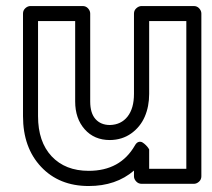

<svg xmlns="http://www.w3.org/2000/svg" viewBox="-20 -584 703 636"><path d="M56.2 -199.2V-539.1Q56.2 -549.8 64 -556.9Q71.8 -564 81.1 -564H253.9Q264.6 -564 271.7 -556.2Q278.8 -548.3 278.8 -539.1V-248Q278.8 -209 296.4 -189.5Q314 -169.9 344.2 -169.9Q381.3 -170.9 402.6 -198Q423.8 -225.1 423.8 -272.9V-539.1Q423.8 -549.8 431.9 -556.9Q439.9 -564 449.2 -564H622.1Q632.8 -564 639.9 -556.2Q647 -548.3 647 -539.1V0Q647 10.7 639.2 17.8Q631.3 24.9 622.1 24.9H449.2Q438.5 24.9 431.2 17.1Q423.8 9.3 423.8 0V-19Q364.3 32.2 273.9 32.2Q175.8 32.2 116 -31.5Q56.2 -95.2 56.2 -199.2ZM106 -199.2Q106 -114.3 151.1 -66.2Q196.3 -18.1 273.9 -18.1Q378.4 -18.1 426.8 -102.1Q432.1 -111.8 439.2 -113.8Q446.3 -115.7 452.1 -112.1Q458 -108.4 463.1 -103.3Q468.3 -98.1 471.2 -93.8L474.1 -88.9V-24.9H597.2V-514.2H474.1V-272.9Q474.1 -231.4 459.5 -197.5Q444.8 -163.6 414.8 -142.1Q384.8 -120.6 344.2 -120.1Q292 -120.1 260.5 -155.8Q229 -191.4 229 -248V-514.2H106Z"/></svg>

Font: Trueno Bold Outline
Style: Regular
Weight: 700
Width: 6
Designer: Julieta Ulanovsky
Foundry: Julieta Ulanovsky
Version: Version 3.001b | FøM Fix